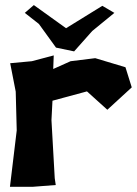

<svg xmlns="http://www.w3.org/2000/svg" viewBox="-20 -715 531 745"><path d="M19.5 -469.7 41 -359.4 44.9 -209 18.6 9.8H107.4L196.3 2.9L192.4 -23.4L179.7 -249L183.6 -324.2L317.4 -360.4L396.5 -289.1L491.2 -376L466.8 -454.1L349.6 -489.3L253.9 -477.5L186.5 -447.3L188.5 -500L103.5 -477.5ZM76.2 -665 130.9 -622.1 197.3 -530.3 267.6 -515.6 337.9 -594.7 423.8 -665 377 -692.4 236.3 -605.5 111.3 -695.3Z"/></svg>

Font: MaokenAssortedSans-Lite
Style: Lite
Weight: 400
Version: Version 1.400